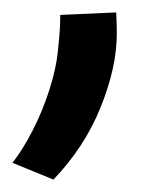

<svg xmlns="http://www.w3.org/2000/svg" viewBox="-103 -100 268 309"><path d="M-6 -76 84 -80Q85 -61 85 -46Q85 8 59 72.5Q33 137 -17 189L-83 162Q-67 142 -51 111Q-35 80 -24 46Q-13 12 -10 -16Q-9 -26 -7.5 -42Q-6 -58 -6 -76Z"/></svg>

Font: Georama Extra Condensed SemiBold
Style: Italic
Weight: 600
Width: 2
Italic angle: -9°
Designer: Jean-Baptiste Levee
Foundry: Production Type
Version: Version 1.000